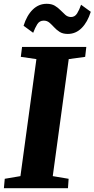

<svg xmlns="http://www.w3.org/2000/svg" viewBox="-30 -990 497 1010"><path d="M-9.5 0 -5 -49.5 77.5 -63.5 161.5 -679 79.5 -691 86 -743H424L418 -691L331.5 -679L247.5 -63.5L331 -49.5L327.5 0ZM326.5 -811.5Q300.5 -811.5 283.8 -822.2Q267 -833 254.8 -846.5Q242.5 -860 230 -870.8Q217.5 -881.5 200 -881.5Q178 -881.5 166.2 -862.8Q154.5 -844 144.5 -817.5L94 -854.5Q111 -909 142.2 -939.5Q173.5 -970 215.5 -970Q241.5 -970 258.5 -959.8Q275.5 -949.5 288.5 -936Q301.5 -922.5 313.8 -911.8Q326 -901 342.5 -900.5Q363.5 -900 375.5 -919.2Q387.5 -938.5 396.5 -965L447.5 -928Q430.5 -873.5 399.5 -842.5Q368.5 -811.5 326.5 -811.5Z"/></svg>

Font: Merriweather 24pt Black
Style: Italic
Weight: 900
Italic angle: -7.8°
Designer: Eben Sorkin
Foundry: Eben Sorkin
Version: Version 2.101